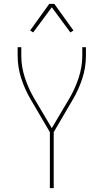

<svg xmlns="http://www.w3.org/2000/svg" viewBox="-20 -981 540 1001"><path d="M240 0V-292L141 -461Q110 -513 91 -571.5Q72 -630 72 -691V-735H91V-691Q91 -633 109.5 -576.5Q128 -520 157 -470L250 -313L343 -470Q372 -520 390.5 -576.5Q409 -633 409 -691V-735H428V-691Q428 -630 409 -571.5Q390 -513 359 -461L260 -292V0ZM153 -812 137 -822 237 -961H263L363 -822L347 -812L250 -943Z"/></svg>

Font: Iosevka Term Curly Thin
Style: Regular
Weight: 100
Designer: Belleve Invis
Foundry: Belleve Invis
Version: Version 32.3.0